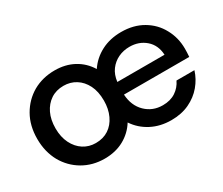

<svg xmlns="http://www.w3.org/2000/svg" viewBox="-93 -740 1143 983"><g transform="rotate(-30 478.5 -248.0)"><path d="M289 12Q218 12 161.5 -21Q105 -54 72 -112Q56 -141 47.5 -175Q39 -209 39 -248Q39 -326 72.5 -384.5Q106 -443 163 -476Q220 -508 291 -508Q354 -508 403 -481.5Q452 -455 482 -406Q514 -454 566 -481Q618 -508 684 -508Q757 -508 811.5 -476Q866 -444 895 -390Q925 -336 925 -271Q925 -260 924.5 -248.5Q924 -237 923 -223H537Q541 -156 582 -116Q623 -76 683 -76Q728 -76 759 -96.5Q790 -117 806 -151H912Q898 -106 867 -69Q836 -32 789.5 -10Q743 12 683 12Q618 12 566 -15Q514 -42 482 -90Q452 -42 402.5 -15Q353 12 289 12ZM289 -80Q333 -80 365 -101Q397 -122 415 -160.5Q433 -199 433 -248Q433 -302 414 -339.5Q395 -377 363 -397Q331 -417 291 -417Q247 -417 215 -395.5Q183 -374 165 -336.5Q147 -299 147 -248Q147 -197 166 -159Q185 -121 217 -100.5Q249 -80 289 -80ZM540 -296H819Q816 -354 777.5 -387.5Q739 -421 683 -421Q647 -421 616.5 -406.5Q586 -392 565.5 -364.5Q545 -337 540 -296Z"/></g></svg>

Font: Rethink Sans Medium
Style: Regular
Weight: 500
Designer: The Rethink Sans project authors (Hans Thiessen). DM Sans designed by Colophon Foundry.
Foundry: Rethink Communications LLC
Version: Version 1.001